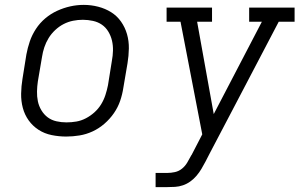

<svg xmlns="http://www.w3.org/2000/svg" viewBox="-20 -551 1240 786"><path d="M251 8Q221 8 191.5 2Q162 -4 138 -19.5Q114 -35 97.5 -58Q81 -81 73.5 -109Q66 -137 66.5 -167.5Q67 -198 72 -228L88 -328Q93 -355 102 -381.5Q111 -408 127 -432.5Q143 -457 165.5 -476Q188 -495 214.5 -507Q241 -519 268 -525Q295 -531 323 -531Q353 -531 382 -523.5Q411 -516 435 -501Q459 -486 475.5 -462.5Q492 -439 500 -411Q508 -383 507.5 -352.5Q507 -322 502 -292L485 -192Q481 -165 472 -138.5Q463 -112 446.5 -88Q430 -64 407.5 -44.5Q385 -25 359 -13Q333 -1 305.5 3.5Q278 8 251 8ZM252 -50Q273 -50 293 -53.5Q313 -57 332 -67Q351 -77 367 -91.5Q383 -106 394 -124Q405 -142 411.5 -162Q418 -182 422 -202L438 -302Q442 -323 442.5 -344Q443 -365 438.5 -384.5Q434 -404 423.5 -421.5Q413 -439 397 -450Q381 -461 360.5 -465.5Q340 -470 319 -470Q299 -470 279 -466Q259 -462 240.5 -452.5Q222 -443 206 -428Q190 -413 179 -395Q168 -377 161.5 -357.5Q155 -338 152 -318L135 -218Q132 -198 131.5 -177Q131 -156 135 -136.5Q139 -117 149.5 -99.5Q160 -82 175.5 -70.5Q191 -59 211 -54.5Q231 -50 252 -50ZM617 215V157H664Q680 157 696 153.5Q712 150 725 139.5Q738 129 746.5 114.5Q755 100 763 85V84Q763 84 763.5 84Q764 84 764 84L808 -1L719 -462H662V-520H848V-462H787L855 -84L1052 -462H1000V-520H1186V-462H1121L934 -105L839 76L821 111Q813 126 804.5 140.5Q796 155 784.5 168.5Q773 182 759 192Q745 202 729 207.5Q713 213 696.5 214Q680 215 664 215Z"/></svg>

Font: Iosevka Etoile Light Oblique
Style: Regular
Weight: 300
Italic angle: -9°
Designer: Belleve Invis
Foundry: Belleve Invis
Version: Version 15.5.2; ttfautohint (v1.8.4)